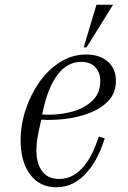

<svg xmlns="http://www.w3.org/2000/svg" viewBox="-20 -780 540 810"><path d="M217 10Q148 10 107.5 -43.5Q67 -97 67 -188Q67 -253 88 -317Q109 -381 146.5 -434Q184 -487 234.5 -518.5Q285 -550 344 -550Q400 -550 434.5 -520.5Q469 -491 469 -439Q469 -389 438.5 -356Q408 -323 359.5 -304Q311 -285 256.5 -278.5Q202 -272 154 -275L142 -220Q123 -126 147 -75.5Q171 -25 229 -25Q264 -25 290.5 -41Q317 -57 335.5 -80.5Q354 -104 365.5 -127Q377 -150 382 -163L397 -204L422 -196L410 -163Q401 -137 384.5 -107Q368 -77 344.5 -50.5Q321 -24 289.5 -7Q258 10 217 10ZM163 -320 158 -297Q219 -293 275 -306.5Q331 -320 367 -352.5Q403 -385 403 -437Q403 -475 381.5 -497Q360 -519 323 -519Q264 -519 223.5 -465.5Q183 -412 163 -320ZM333 -580 387 -760H457L345 -580Z"/></svg>

Font: Xanh Mono
Style: Italic
Weight: 400
Italic angle: -12°
Monospace: yes
Designer: Lam Bao, Duy Dao
Foundry: Yellow Type Foundry
Version: Version 3.101; ttfautohint (v1.8.3)